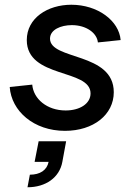

<svg xmlns="http://www.w3.org/2000/svg" viewBox="-20 -536 565 810"><path d="M254 16C374 16 460 -52 460 -147C460 -317 191 -281 191 -373C191 -411 237 -430 283 -430C344 -430 389 -397 393 -357L489 -367C482 -449 392 -516 281 -516C181 -516 93 -460 93 -367C93 -204 362 -247 362 -142C362 -98 316 -70 257 -70C178 -70 121 -119 116 -179L21 -169C28 -67 123 16 254 16ZM106 201 96 254C173 254 231 213 243 147L259 60H143L126 147H185C178 182 149 201 106 201Z"/></svg>

Font: Uncut Sans Medium Italic
Style: Regular
Weight: 500
Italic angle: -11°
Designer: Kasper Nordkvist
Foundry: UNCUT.wtf
Version: Version 1.304;Glyphs 3.2 (3246)